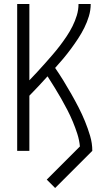

<svg xmlns="http://www.w3.org/2000/svg" viewBox="-20 -755 540 961"><path d="M256 186 214 144 380 -22Q377 -54 367 -85Q357 -116 344.5 -146Q332 -176 317 -205Q302 -234 286 -262Q270 -290 253 -317.5Q236 -345 218 -373Q196 -348 173 -324Q150 -300 127 -276V0H66V-735H127V-353Q147 -374 166.5 -395Q186 -416 205.5 -438Q225 -460 244 -482Q263 -504 280.5 -527Q298 -550 314 -574Q330 -598 343 -624Q356 -650 364.5 -678Q373 -706 373 -735H434Q434 -704 425 -674Q416 -644 402 -616Q388 -588 371 -562Q354 -536 335.5 -511Q317 -486 297 -462Q277 -438 256 -415Q278 -383 298 -350.5Q318 -318 337 -284.5Q356 -251 373.5 -217Q391 -183 405.5 -147.5Q420 -112 431 -75Q442 -38 442 0Z"/></svg>

Font: Iosevka Term Curly Light
Style: Regular
Weight: 300
Designer: Belleve Invis
Foundry: Belleve Invis
Version: Version 32.3.0